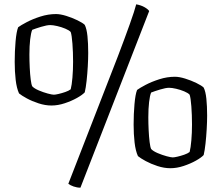

<svg xmlns="http://www.w3.org/2000/svg" viewBox="-20 -774 1025 888"><path d="M218 -286Q189 -286 158.5 -296Q128 -306 104 -319Q80 -332 68 -342Q57 -366 52.5 -404.5Q48 -443 48 -488Q48 -537 52 -582.5Q56 -628 64 -648Q76 -657 103.5 -671.5Q131 -686 167 -697.5Q203 -709 239 -709Q259 -709 286.5 -700.5Q314 -692 338.5 -680Q363 -668 372 -659Q381 -641 384.5 -607Q388 -573 388 -529Q388 -502 386 -467Q384 -432 380.5 -400Q377 -368 372 -347Q361 -335 336 -321Q311 -307 279.5 -296.5Q248 -286 218 -286ZM229 -336Q236 -336 251 -339.5Q266 -343 282 -348.5Q298 -354 307 -361Q312 -380 315 -415Q318 -450 318 -488Q318 -532 315 -572Q312 -612 307 -626Q300 -634 282 -641.5Q264 -649 244.5 -653.5Q225 -658 212 -658Q197 -658 170.5 -650Q144 -642 129 -636Q123 -622 119.5 -591.5Q116 -561 116 -522Q116 -493 117.5 -461.5Q119 -430 122 -406.5Q125 -383 129 -375Q138 -365 159 -356Q180 -347 200.5 -341.5Q221 -336 229 -336ZM352 94Q336 94 320.5 88.5Q305 83 296 76L525 -513Q557 -597 580 -661.5Q603 -726 610 -754Q632 -750 648 -741Q664 -732 670 -723ZM768 4Q739 4 708.5 -6Q678 -16 654 -29Q630 -42 618 -52Q607 -76 602.5 -114.5Q598 -153 598 -198Q598 -247 602 -292.5Q606 -338 614 -358Q626 -367 653.5 -381.5Q681 -396 717 -407.5Q753 -419 789 -419Q809 -419 836.5 -410.5Q864 -402 888.5 -390Q913 -378 922 -369Q931 -351 934.5 -317Q938 -283 938 -239Q938 -212 936 -177Q934 -142 930.5 -110Q927 -78 922 -57Q911 -45 886 -31Q861 -17 829.5 -6.5Q798 4 768 4ZM779 -46Q786 -46 801 -49.5Q816 -53 832 -58.5Q848 -64 857 -71Q862 -90 865 -125Q868 -160 868 -198Q868 -242 865 -282Q862 -322 857 -336Q850 -344 832 -351.5Q814 -359 794.5 -363.5Q775 -368 762 -368Q747 -368 720.5 -360Q694 -352 679 -346Q673 -332 669.5 -301.5Q666 -271 666 -232Q666 -203 667.5 -172Q669 -141 672 -117Q675 -93 679 -85Q688 -75 709 -66Q730 -57 750.5 -51.5Q771 -46 779 -46Z"/></svg>

Font: Texturina Light
Style: Regular
Weight: 300
Designer: Guillermo Torres Carreño
Foundry: Omnibus-Type
Version: Version 1.002; ttfautohint (v1.8.3)